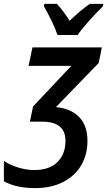

<svg xmlns="http://www.w3.org/2000/svg" viewBox="-28 -958 551 988"><path d="M-8 -25V-130Q23 -109 65.5 -96Q108 -83 148 -83Q227 -83 268 -124.5Q309 -166 309 -233Q309 -332 189 -332H126L142 -410L339 -619H119L139 -714H496L480 -634L260 -407Q338 -399 380 -355Q422 -311 422 -233Q422 -162 389.5 -107Q357 -52 296 -21Q235 10 152 10Q56 10 -8 -25ZM198 -926 200 -938H265Q298 -903 330 -851Q390 -908 434 -938H503L502 -926Q471 -896 430.5 -851Q390 -806 372 -778H268Q258 -808 237.5 -850.5Q217 -893 198 -926Z"/></svg>

Font: Noto Sans UI NarrowMedium
Style: Italic
Weight: 500
Width: 4
Italic angle: -12°
Designer: Monotype Design Team
Foundry: Monotype Imaging Inc.
Version: Version 1.001